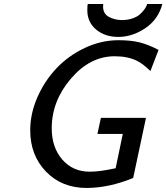

<svg xmlns="http://www.w3.org/2000/svg" viewBox="-20 -909 820 946"><path d="M128.9 -267.1Q128.9 -349.1 164.1 -429.4Q199.2 -509.8 257.6 -571.8Q315.9 -633.8 397 -672.4Q478 -710.9 564 -710.9Q625 -710.9 668.5 -700Q711.9 -689 761.2 -663.1L721.2 -559.1Q680.2 -598.1 653.8 -609.9Q608.9 -631.8 544.9 -631.8Q423.8 -631.8 329.3 -521.5Q234.9 -411.1 234.9 -276.9Q234.9 -182.6 286.9 -122.8Q338.9 -63 422.9 -63Q470.7 -63 549.8 -80.1L585 -249H460L477.1 -328.1H699.2L636.2 -32.2Q518.1 16.6 407.2 17.1Q284.2 17.1 206.5 -63.5Q128.9 -144 128.9 -267.1ZM410.2 -858.9Q410.2 -885.7 413.1 -889.2H488.8Q487.8 -885.3 487.8 -877Q487.8 -840.8 517.3 -825.4Q546.9 -810.1 580.1 -810.1Q608.9 -810.1 632.3 -818.1Q655.8 -826.2 668.9 -838.1Q682.1 -850.1 690.7 -861.6Q699.2 -873 702.1 -880.9L705.1 -889.2H779.8Q759.8 -813 695.8 -770Q631.8 -727.1 563 -727.1Q497.1 -727.1 453.6 -763.4Q410.2 -799.8 410.2 -858.9Z"/></svg>

Font: CMU Bright
Style: SemiBoldOblique
Weight: 600
Italic angle: -12°
Version: Version 0.7.0